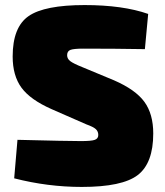

<svg xmlns="http://www.w3.org/2000/svg" viewBox="-20 -724 650 758"><path d="M321 -233 184 -293Q100 -330 65 -377.5Q30 -425 30 -501Q30 -617 93 -660.5Q156 -704 314 -704Q465 -704 565 -669L552 -530Q432 -532 309 -532Q271 -532 258 -527Q245 -522 245 -506Q245 -492 257.5 -482.5Q270 -473 305 -459L430 -407Q515 -370 550 -322Q585 -274 585 -197Q585 -80 524 -33Q463 14 303 14Q168 14 36 -20L49 -172Q247 -167 300 -167Q341 -167 354.5 -172Q368 -177 368 -191Q368 -205 358.5 -214Q349 -223 321 -233Z"/></svg>

Font: Exo 2.0 Black
Style: Regular
Weight: 900
Designer: Natanael Gama
Version: Version 1.001;PS 001.001;hotconv 1.0.70;makeotf.lib2.5.58329